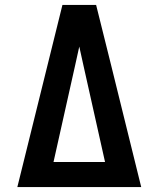

<svg xmlns="http://www.w3.org/2000/svg" viewBox="-20 -755 640 775"><path d="M50 0 232 -735H368L429 -490L550 0ZM196 -101H404L317 -490Q313 -509 308.5 -528.5Q304 -548 300 -567Q296 -548 291.5 -528.5Q287 -509 283 -490Z"/></svg>

Font: R Plex Mono
Style: Bold
Weight: 700
Monospace: yes
Designer: Belleve Invis
Foundry: Belleve Invis
Version: Version 31.8.0